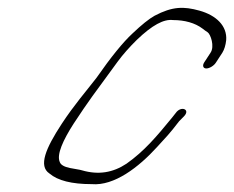

<svg xmlns="http://www.w3.org/2000/svg" viewBox="-20 -483 595 488"><path d="M528.8 -324 545.1 -349C550.1 -357 553.5 -368 554.9 -381C557.6 -417 529.9 -444 486.8 -456C447.2 -467 418.4 -467 372.9 -443C358.6 -435 339.9 -420 316.8 -398C292.9 -376 262 -338 225.1 -285C198.1 -250 168.9 -217 136.7 -168C96.2 -106 77 -61 105.7 -42C126.8 -24 162.4 -15 213.1 -15C270.3 -10 332.5 -58 378.9 -109C401.6 -134 410.3 -142 435.4 -175L447.3 -187C465.2 -205 440.1 -215 426.8 -196L417.3 -184C378.8 -137 347 -99 301.6 -67C266.9 -44 230.2 -38 188.6 -50C182.6 -52 172.1 -53 157.6 -56C143.1 -59 134.5 -64 132 -71C123.3 -90 140.5 -127 166.7 -168C206.8 -229 218.1 -243 278.8 -326C292.7 -345 309.8 -364 328.1 -382C366.7 -419 396.2 -435 419.8 -432C449 -432 475.5 -425 495.2 -410C498.7 -407 503.2 -404 507.7 -401C515.3 -396 526 -365 515.1 -349L498.8 -324C493.9 -316 496.4 -309 504.4 -309C512.4 -309 523.9 -316 528.8 -324Z"/></svg>

Font: MewTooHand
Style: UltimateCondIta
Weight: 400
Designer: Mew Too, Robert Jablonski
Version: Version 0.77